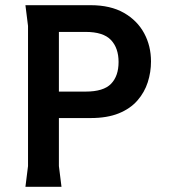

<svg xmlns="http://www.w3.org/2000/svg" viewBox="-20 -720 650 740"><path d="M78 0 88 -80V-620L78 -700H329Q406 -700 457.5 -670.5Q509 -641 535.5 -592Q562 -543 562 -483Q562 -442 549.5 -403Q537 -364 509.5 -332.5Q482 -301 437.5 -283Q393 -265 329 -265H207V-80L217 0ZM207 -367H310Q379 -367 408 -397Q437 -427 437 -481Q437 -535 407.5 -566Q378 -597 310 -597H207Z"/></svg>

Font: AR One Sans SemiBold
Style: Regular
Weight: 600
Designer: Niteesh Yadav
Foundry: Niteesh Yadav
Version: Version 1.001;gftools[0.9.33]